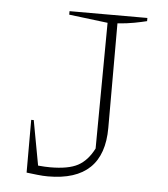

<svg xmlns="http://www.w3.org/2000/svg" viewBox="-44 -556 527 602"><g transform="rotate(5 220.0 -255.0)"><path d="M61 0V-166H69L95 -25Q106 -24 115.5 -23.5Q125 -23 133 -23Q190 -23 220 -39Q250 -55 270 -94L273 -490L151 -505V-516H396V-506Q380 -502 356.5 -497.5Q333 -493 304 -491V-162Q304 6 129 6Q113 6 95.5 4Q78 2 61 0Z"/></g></svg>

Font: Piazzolla SC Thin
Style: Regular
Weight: 100
Designer: Juan Pablo del Peral
Foundry: Huerta Tipografica
Version: Version 1.330